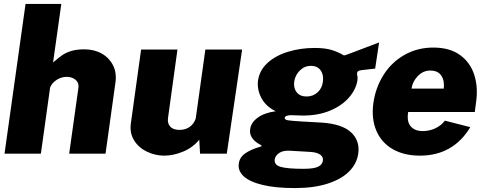

<svg xmlns="http://www.w3.org/2000/svg" viewBox="-20 -782 2476 977"><path d="M110 -762H292L250 -464Q279 -489 297 -501.5Q315 -514 342.5 -522.5Q370 -531 409 -531Q459 -531 497.5 -509.5Q536 -488 555.5 -449Q575 -410 567 -359L517 0H332L379 -335Q383 -360 365 -375.5Q347 -391 319 -391Q293 -391 269 -376Q245 -361 235 -337L188 0H3Z M646 -155 698 -530H883L835 -182Q831 -155 846 -138Q861 -121 893 -121Q924 -121 945.5 -136.5Q967 -152 976 -179L1025 -530H1212L1134 0H998L994 -71Q960 -30 910.5 -10Q861 10 816 10Q770 10 728 -10Q686 -30 662.5 -67.5Q639 -105 646 -155Z M1195 51Q1199 19 1227 -1Q1255 -21 1303 -35Q1310 -36 1311 -40Q1311 -43 1304 -46Q1278 -59 1263.5 -79.5Q1249 -100 1253 -125Q1257 -158 1291 -183Q1325 -208 1383 -216Q1333 -240 1310 -283.5Q1287 -327 1293 -373Q1301 -425 1341.5 -462Q1382 -499 1445.5 -518.5Q1509 -538 1581 -538Q1633 -538 1666.5 -528Q1700 -518 1730 -500Q1733 -499 1772 -514L1909 -566L1889 -433Q1850 -428 1819 -425Q1807 -423 1802.5 -420Q1798 -417 1797 -410V-401Q1801 -389 1799 -374Q1792 -328 1756.5 -286.5Q1721 -245 1660.5 -219.5Q1600 -194 1521 -194L1456 -196Q1430 -193 1429 -184Q1427 -173 1444.5 -170Q1462 -167 1513 -164L1619 -158Q1721 -151 1766.5 -108.5Q1812 -66 1803 -1Q1796 51 1756.5 90.5Q1717 130 1647 152.5Q1577 175 1481 175Q1382 175 1316 159Q1250 143 1220 115Q1190 87 1195 51ZM1623 -366Q1628 -401 1611.5 -424Q1595 -447 1562 -447Q1530 -447 1506 -423.5Q1482 -400 1477 -366Q1473 -333 1490 -312Q1507 -291 1540 -291Q1573 -291 1596 -312Q1619 -333 1623 -366ZM1623 36Q1626 17 1609.5 5Q1593 -7 1559 -9L1456 -15Q1420 -17 1400.5 -3.5Q1381 10 1378 29Q1374 57 1408 67Q1442 77 1524 77Q1577 77 1598.5 66.5Q1620 56 1623 36Z M2131 -115Q2164 -115 2194 -128.5Q2224 -142 2244 -168L2373 -135Q2331 -64 2266.5 -27Q2202 10 2117 10Q2036 10 1978.5 -23Q1921 -56 1895 -117Q1869 -178 1880 -258Q1891 -336 1931.5 -400.5Q1972 -465 2038 -502.5Q2104 -540 2185 -540Q2267 -540 2319.5 -503Q2372 -466 2393 -402Q2414 -338 2402 -258L2396 -212H2057Q2049 -163 2070 -139Q2091 -115 2131 -115ZM2238 -331Q2243 -370 2226 -396.5Q2209 -423 2169 -423Q2133 -423 2106 -395Q2079 -367 2074 -331Z"/></svg>

Font: Morrison ExtraBold
Style: Regular
Weight: 800
Designer: Pablo Impallari, Rodrigo Fuenzalida (Modified by Dan O. Williams)
Version: Version 0.03;June 6, 2019;FontCreator 11.5.0.2425 64-bit; tt